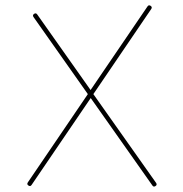

<svg xmlns="http://www.w3.org/2000/svg" viewBox="-20 -682 678 713"><path d="M85.4 6.8C90.3 10.3 94.2 9.3 97.2 4.9L316.9 -317.9L545.9 6.8C548.8 11.2 552.7 12.2 557.6 8.8C562 5.9 563 2 559.6 -2.9L326.7 -332.5L541.5 -648.4C544.9 -653.3 543.9 -657.2 539.6 -660.2C534.7 -663.6 530.8 -662.6 527.8 -658.2L316.4 -347.7L118.2 -628.4C115.2 -632.8 111.3 -633.8 106.4 -630.4C102.1 -627.4 101.1 -623.5 104.5 -618.7L306.2 -332.5L83.5 -4.9C80.1 0 81.1 3.9 85.4 6.8Z"/></svg>

Font: Mikhak Thin
Style: Regular
Weight: 100
Designer: Amin Abedi
Version: Version 3.2